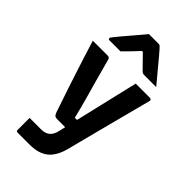

<svg xmlns="http://www.w3.org/2000/svg" viewBox="-299 -907 1199 1199"><g transform="rotate(45 300.0 -307.5)"><path d="M173 -538Q189 -538 193 -524Q216 -437 232.5 -379Q249 -321 260.5 -279.5Q272 -238 282 -201Q292 -164 303 -118H322Q336 -177 353 -249Q370 -321 387.5 -395.5Q405 -470 421 -538H547Q552 -538 556.5 -534Q561 -530 559 -522Q534 -426 511 -338.5Q488 -251 464.5 -160Q441 -69 413 40Q393 124 348 162Q303 200 223 200H115Q104 200 104 189V82H207Q275 82 291 13Q295 -5 302 -34H232Q218 -34 211 -39Q204 -44 197 -63Q193 -77 180.5 -112.5Q168 -148 151 -199Q134 -250 115 -308.5Q96 -367 77 -426.5Q58 -486 42 -538ZM261 -815H346Q354 -815 359 -811Q364 -807 376 -793Q384 -784 401.5 -763.5Q419 -743 441 -716Q463 -689 486 -662Q509 -635 527 -613H425Q414 -613 408.5 -615Q403 -617 396 -624Q387 -633 366 -654.5Q345 -676 312 -710H305Q274 -677 252 -654Q230 -631 211 -613H114Q104 -613 104 -622Q104 -627 107 -631Q110 -635 122 -650Q133 -664 152 -686.5Q171 -709 192.5 -734Q214 -759 232.5 -781Q251 -803 261 -815Z"/></g></svg>

Font: Recursive Sn Lnr St
Style: Bold
Weight: 700
Version: Version 1.079;hotconv 1.0.112;makeotfexe 2.5.65598; ttfautoh